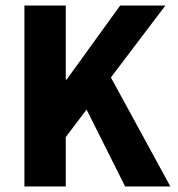

<svg xmlns="http://www.w3.org/2000/svg" viewBox="-20 -672 640 692"><path d="M68 0V-652H217V-385H220L413 -652H576L217 -178V0ZM431 0 279 -303 366 -418 594 0Z"/></svg>

Font: Source Code Pro ExtraLight
Style: Bold
Weight: 700
Monospace: yes
Version: Version 1.018;hotconv 1.0.116;makeotfexe 2.5.65601